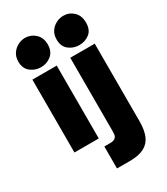

<svg xmlns="http://www.w3.org/2000/svg" viewBox="-238 -880 1046 1203"><g transform="rotate(-30 284.5 -278.5)"><path d="M240 220V61H281Q308 61 319 51Q330 41 331.5 28Q333 15 333 7V-527H510V35Q510 97 493 138Q476 179 437 199.5Q398 220 332 220ZM59 0V-527H235V0ZM146 -567Q105 -567 72 -592.5Q39 -618 39 -668Q39 -703 55.5 -727Q72 -751 97 -764Q122 -777 149 -777Q190 -777 221.5 -748.5Q253 -720 253 -670Q253 -620 221 -593.5Q189 -567 146 -567ZM423 -567Q381 -567 348.5 -592.5Q316 -618 316 -668Q316 -703 332 -727Q348 -751 373.5 -764Q399 -777 426 -777Q468 -777 498.5 -748.5Q529 -720 529 -669Q529 -617 497.5 -592Q466 -567 423 -567Z"/></g></svg>

Font: Onest Black
Style: Regular
Weight: 900
Designer: Dmitri Voloshin, Andrey Kudryavtsev
Foundry: Dmitri Voloshin, Andrey Kudryavtsev
Version: Version 1.000;gftools[0.9.33]